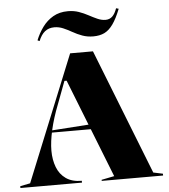

<svg xmlns="http://www.w3.org/2000/svg" viewBox="-61 -993 919 1047"><g transform="rotate(-5 398.5 -469.0)"><path d="M8 0V-10L63 -21L342 -708H467L737 -21L789 -10V0H453V-6L523 -20L310 -561H298L251 -436Q223 -365 208.5 -301Q194 -237 194 -188Q194 -138 209.5 -97.5Q225 -57 258.5 -33.5Q292 -10 345 -10V0ZM177 -286V-296L424 -313V-286ZM476 -789Q444 -789 416.5 -799Q389 -809 364.5 -823Q340 -837 316.5 -847Q293 -857 268 -857Q238 -857 217 -840.5Q196 -824 182 -789L171 -794Q186 -832 210 -865Q234 -898 268.5 -918Q303 -938 350 -938Q382 -938 409 -928.5Q436 -919 460 -906Q484 -893 506.5 -883Q529 -873 551 -873Q573 -873 588 -887.5Q603 -902 613 -931L627 -927Q606 -874 584.5 -844Q563 -814 537.5 -801.5Q512 -789 476 -789Z"/></g></svg>

Font: Kalnia SemiBold
Style: Regular
Weight: 600
Designer: Frida Medrano
Foundry: Frida Medrano
Version: Version 1.105